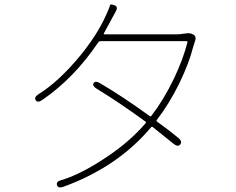

<svg xmlns="http://www.w3.org/2000/svg" viewBox="-20 -804 1040 845"><path d="M259 18Q236 26 231 11Q226 -5 249 -11Q334 -36 445 -110Q550 -179 621 -262Q624 -266 620 -269Q511 -349 405 -414Q385 -426 392 -438Q399 -450 420 -438Q519 -380 639 -293Q643 -290 646 -294Q700 -364 745 -457Q786 -543 805 -618Q806 -623 801 -623H424Q416 -623 412 -617Q306 -460 166 -364Q146 -350 137 -363Q129 -376 149 -389Q239 -445 333 -559Q409 -652 447 -738Q463 -773 464 -780.5Q465 -788 483 -781Q502 -775 489 -753L437 -657Q435 -653 440 -653H761Q772 -653 783 -655L799 -657Q816 -660 831 -652Q846 -643 838 -622L837 -619Q833 -608 830 -597Q812 -526 770 -439Q725 -347 670 -276Q667 -272 671 -269Q733 -224 765 -197Q784 -181 773 -168Q763 -156 744 -171L652 -245Q648 -248 645 -244Q498 -69 259 18Z"/></svg>

Font: Resource Han Rounded JP ExtraLight
Style: Regular
Weight: 250
Designer: Cyano Hao (round all glyphs); Ryoko NISHIZUKA 西塚涼子 (kana, bopomofo & ideographs); Paul D. Hunt (Latin, Greek & Cyrillic)
Foundry: Cyano Hao
Version: 0.990